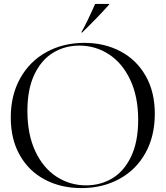

<svg xmlns="http://www.w3.org/2000/svg" viewBox="-20 -946 846 981"><path d="M35 -346Q35 -460 83.5 -546.5Q132 -633 217.5 -680Q303 -727 411 -727Q514 -727 596 -683.5Q678 -640 724.5 -558Q771 -476 771 -365Q771 -250 723 -164Q675 -78 589.5 -31.5Q504 15 396 15Q292 15 210 -28Q128 -71 81.5 -152.5Q35 -234 35 -346ZM420 1Q494 1 554 -35Q614 -71 650 -146.5Q686 -222 686 -334Q686 -452 645.5 -538Q605 -624 536.5 -668.5Q468 -713 385 -713Q312 -713 252 -677Q192 -641 156 -566Q120 -491 120 -379Q120 -260 160 -174Q200 -88 268.5 -43.5Q337 1 420 1ZM466 -926H538V-923Q480 -858 400 -780H395Q426 -834 466 -926Z"/></svg>

Font: Nyght Serif Light
Style: Regular
Weight: 300
Designer: Maksym Kobuzan
Version: Version 0.410